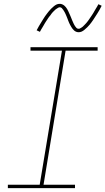

<svg xmlns="http://www.w3.org/2000/svg" viewBox="-20 -981 550 1001"><path d="M21 0V-18H187L303 -717H139V-735H489V-717H322L207 -18H371V0ZM390 -813Q383 -813 377 -815.5Q371 -818 366.5 -822Q362 -826 358.5 -830.5Q355 -835 352 -840Q349 -845 346 -850.5Q343 -856 340.5 -861.5Q338 -867 336 -872.5Q334 -878 331.5 -884.5Q329 -891 326.5 -897Q324 -903 321.5 -908.5Q319 -914 316.5 -918.5Q314 -923 310 -929Q306 -935 302 -939Q298 -943 292 -943Q287 -943 285 -941.5Q283 -940 279 -938Q275 -936 270 -932Q265 -928 259.5 -922Q254 -916 251.5 -913.5Q249 -911 247 -907.5Q245 -904 242.5 -901Q240 -898 237 -894.5Q234 -891 231.5 -887Q229 -883 226 -878.5Q223 -874 220 -869.5Q217 -865 214 -860Q211 -855 208 -849.5Q205 -844 201.5 -838.5Q198 -833 194.5 -827Q191 -821 188 -815L171 -823Q177 -835 183 -845Q189 -855 194.5 -864Q200 -873 205 -881Q210 -889 215 -896.5Q220 -904 225 -910Q230 -916 234 -921.5Q238 -927 246 -935Q254 -943 261.5 -949Q269 -955 276 -958Q283 -961 292 -961Q298 -961 304 -958.5Q310 -956 314.5 -952.5Q319 -949 323 -944Q327 -939 330 -934Q333 -929 335.5 -923.5Q338 -918 340.5 -912.5Q343 -907 345.5 -901.5Q348 -896 350.5 -889.5Q353 -883 355.5 -877Q358 -871 360.5 -865.5Q363 -860 365 -855.5Q367 -851 371 -845Q375 -839 379 -835Q383 -831 390 -831Q394 -831 396.5 -832.5Q399 -834 403 -836Q407 -838 411.5 -842Q416 -846 421.5 -852Q427 -858 429.5 -860.5Q432 -863 434.5 -866.5Q437 -870 439.5 -873Q442 -876 444.5 -880Q447 -884 449.5 -887.5Q452 -891 455 -895.5Q458 -900 461 -904.5Q464 -909 467 -914Q470 -919 473 -924.5Q476 -930 479.5 -935.5Q483 -941 486.5 -947Q490 -953 493 -959L510 -951Q504 -939 498.5 -929Q493 -919 487 -910Q481 -901 476 -893Q471 -885 466 -877.5Q461 -870 456.5 -864Q452 -858 447.5 -852.5Q443 -847 435 -839Q427 -831 419.5 -825Q412 -819 405 -816Q398 -813 390 -813Z"/></svg>

Font: Iosevka Slab Thin Oblique
Style: Regular
Weight: 100
Italic angle: -9°
Monospace: yes
Designer: Belleve Invis
Foundry: Belleve Invis
Version: Version 11.1.0; ttfautohint (v1.8.3)